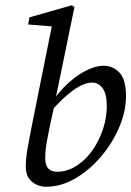

<svg xmlns="http://www.w3.org/2000/svg" viewBox="-20 -699 499 730"><path d="M156 11Q124 11 101 -8.5Q78 -28 78 -65Q78 -95 84 -130Q90 -165 99 -211L180 -614L195 -597L87 -606L92 -633L253 -679L263 -672L190 -317L188 -304L170 -222Q163 -187 159 -165.5Q155 -144 153.5 -128.5Q152 -113 152 -96Q152 -46 198 -46Q254 -46 305 -96Q341 -132 363.5 -186.5Q386 -241 386 -297Q386 -341 370.5 -363Q355 -385 330 -385Q298 -385 256.5 -354.5Q215 -324 167 -268L156 -273Q184 -327 222.5 -366.5Q261 -406 301 -427.5Q341 -449 374 -449Q409 -449 434 -423Q459 -397 459 -334Q459 -275 433 -214.5Q407 -154 363.5 -103Q320 -52 266 -20.5Q212 11 156 11Z"/></svg>

Font: Lisu Bosa Light
Style: Italic
Weight: 300
Italic angle: -19°
Designer: David Morse, Annie Olsen, Victor Gaultney, Frank Grießhammer (Latin)
Foundry: SIL International
Version: Version 2.000